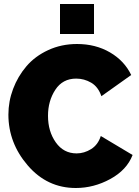

<svg xmlns="http://www.w3.org/2000/svg" viewBox="-20 -934 695 960"><path d="M22 -361Q22 -427 45.5 -489.5Q69 -552 112 -602.5Q155 -653 221 -683.5Q287 -714 365 -714Q458 -714 530 -672Q602 -630 636 -559L487 -453Q471 -500 436 -520.5Q401 -541 361 -541Q293 -541 256.5 -485Q220 -429 220 -355Q220 -277 259 -222Q298 -167 363 -167Q401 -167 435.5 -188.5Q470 -210 484 -254L643 -159Q614 -84 531.5 -39Q449 6 359 6Q216 6 119 -106.5Q22 -219 22 -361ZM450 -764H280V-914H450Z"/></svg>

Font: Raleway
Style: Heavy
Weight: 900
Designer: Matt McInerney, Pablo Impallari, Rodrigo Fuenzalida
Foundry: Matt McInerney, Pablo Impallari, Rodrigo Fuenzalida
Version: Version 2.001